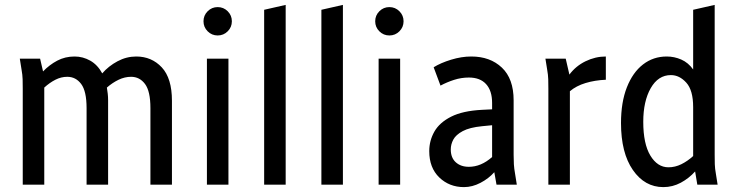

<svg xmlns="http://www.w3.org/2000/svg" viewBox="-20 -755 3015 785"><path d="M61 -515H144L156 -463Q182 -490 214 -507Q246 -524 285 -524Q319 -524 349 -507Q379 -490 398 -455Q424 -485 460.5 -504.5Q497 -524 537 -524Q600 -524 641.5 -479.5Q683 -435 683 -343V0H595V-313Q595 -382 573 -411.5Q551 -441 516 -441Q490 -441 465 -429Q440 -417 417 -397Q419 -385 420.5 -372Q422 -359 422 -345V0H334V-313Q334 -382 312 -411.5Q290 -441 255 -441Q230 -441 206.5 -429Q183 -417 161 -397V0H73V-392Q73 -413 72.5 -431Q72 -449 68 -471Z M812 -668Q812 -692 829 -709Q846 -726 870 -726Q894 -726 911 -709Q928 -692 928 -668Q928 -644 911 -627Q894 -610 870 -610Q846 -610 829 -627Q812 -644 812 -668ZM826 0V-515H914V0Z M1060 0V-715L1148 -735V0Z M1294 0V-715L1382 -735V0Z M1514 -668Q1514 -692 1531 -709Q1548 -726 1572 -726Q1596 -726 1613 -709Q1630 -692 1630 -668Q1630 -644 1613 -627Q1596 -610 1572 -610Q1548 -610 1531 -627Q1514 -644 1514 -668ZM1528 0V-515H1616V0Z M1735 -137Q1735 -180 1756 -217Q1777 -254 1824.5 -278Q1872 -302 1951 -306L1992 -308V-334Q1992 -384 1967.5 -411Q1943 -438 1897 -438Q1866 -438 1836.5 -428.5Q1807 -419 1781 -405L1753 -480Q1782 -498 1824.5 -511Q1867 -524 1907 -524Q1984 -524 2032 -478.5Q2080 -433 2080 -345V-122Q2080 -101 2081 -83.5Q2082 -66 2086 -44L2093 0H2010L2001 -51Q1978 -25 1944.5 -7.5Q1911 10 1877 10Q1817 10 1776 -29.5Q1735 -69 1735 -137ZM1823 -144Q1823 -110 1843.5 -91.5Q1864 -73 1897 -73Q1947 -73 1992 -113V-243L1951 -239Q1900 -234 1872 -219Q1844 -204 1833.5 -184.5Q1823 -165 1823 -144Z M2210 -515H2293L2308 -450Q2334 -485 2374 -504.5Q2414 -524 2457 -524V-429Q2412 -427 2374 -415.5Q2336 -404 2310 -382V0H2222V-392Q2222 -413 2221.5 -431Q2221 -449 2217 -471Z M2519 -252Q2519 -337 2543 -398Q2567 -459 2609 -491.5Q2651 -524 2706 -524Q2737 -524 2765.5 -511.5Q2794 -499 2814 -471V-715L2902 -735V-122Q2902 -101 2902.5 -83.5Q2903 -66 2907 -44L2914 0H2831L2822 -54Q2797 -26 2763.5 -8Q2730 10 2692 10Q2616 10 2567.5 -60Q2519 -130 2519 -252ZM2610 -257Q2610 -167 2639 -119Q2668 -71 2713 -71Q2740 -71 2765.5 -83.5Q2791 -96 2814 -117V-317Q2814 -386 2786 -417Q2758 -448 2723 -448Q2671 -448 2640.5 -394.5Q2610 -341 2610 -257Z"/></svg>

Font: Radio Canada Condensed
Style: Regular
Weight: 400
Width: 3
Designer: Charles Daoud, Etienne Aubert Bonn, Alexandre Saumier Demers, Jacques Le Bailly
Foundry: Radio-Canada
Version: Version 2.104; ttfautohint (v1.8.4.7-5d5b);gftools[0.9.28.de